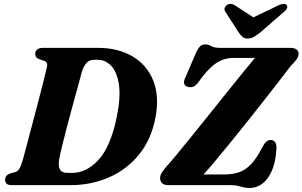

<svg xmlns="http://www.w3.org/2000/svg" viewBox="-20 -944 1542 979"><path d="M6 -27.5Q6 -50.5 33 -60L58 -66.5Q70 -70.5 77.8 -82Q85.5 -93.5 96 -127.5Q104 -157.5 117.8 -209Q131.5 -260.5 147.5 -321Q163.5 -381.5 178.5 -439.2Q193.5 -497 204.5 -540.5Q215.5 -584 219 -601Q225.5 -627.5 204.5 -634L181.5 -641.5Q159.5 -650 159.5 -667.5Q159.5 -700 200.5 -700H479Q581.5 -700 655.2 -656.8Q729 -613.5 761.2 -533.5Q793.5 -453.5 772.5 -343.5Q751 -232 688.5 -155.5Q626 -79 535.5 -39.5Q445 0 339.5 0H40Q20 0 13 -8Q6 -16 6 -27.5ZM348.5 -62.5Q421 -62.5 482.5 -129.2Q544 -196 575 -346Q596 -447 586.5 -511.8Q577 -576.5 547.5 -607.8Q518 -639 479.5 -639H458.5Q437.5 -639 422.8 -624.8Q408 -610.5 397.5 -578Q392.5 -559 380.8 -516Q369 -473 353.8 -417.8Q338.5 -362.5 323.8 -306.2Q309 -250 297.5 -203.2Q286 -156.5 282 -132Q269.5 -62.5 321.5 -62.5ZM1153.5 0H839.5Q796.5 0 796.5 -36.5Q796.5 -51 806.8 -66.8Q817 -82.5 831 -97.5Q849 -117 882.2 -157.2Q915.5 -197.5 958 -250Q1000.5 -302.5 1046.5 -360Q1092.5 -417.5 1137 -473Q1181.5 -528.5 1218.8 -574.5Q1256 -620.5 1280 -648.5H1170Q1118.5 -648.5 1077.8 -619Q1037 -589.5 992.5 -526Q977 -505 962.5 -501Q948 -497 934.5 -502.5Q905.5 -513 928 -555L980.5 -677.5Q992.5 -701 1001.8 -709.2Q1011 -717.5 1027.5 -717.5Q1043 -717.5 1057.8 -708.8Q1072.5 -700 1101 -700H1458.5Q1502.5 -700 1502.5 -669Q1502.5 -655 1491.2 -640Q1480 -625 1462.5 -608Q1445.5 -585 1414 -544.5Q1382.5 -504 1342 -452.2Q1301.5 -400.5 1256.8 -344Q1212 -287.5 1167.8 -233Q1123.5 -178.5 1084.8 -132Q1046 -85.5 1018 -54.5H1124Q1164 -54.5 1196.5 -64.8Q1229 -75 1258.5 -105Q1288 -135 1318.5 -195Q1329.5 -214.5 1338.5 -222.2Q1347.5 -230 1359.5 -230Q1389.5 -230 1389.5 -191.5Q1386.5 -98.5 1349.2 -42Q1312 14.5 1250.5 14.5Q1233 14.5 1220.5 10.8Q1208 7 1193 3.5Q1178 0 1153.5 0ZM1306.5 -778Q1288.5 -764.5 1274.8 -756Q1261 -747.5 1243.5 -747.5Q1225.5 -747.5 1216.5 -756Q1207.5 -764.5 1197.5 -778L1129.5 -883.5Q1122 -894 1125.8 -903.8Q1129.5 -913.5 1137 -918.5Q1156.5 -931 1179 -916L1272 -855.5L1398 -916Q1429 -931 1441.5 -918.5Q1446 -913.5 1443.8 -903.8Q1441.5 -894 1428 -883.5Z"/></svg>

Font: Fraunces 9pt S000
Style: Bold Italic
Weight: 700
Italic angle: -16°
Version: Version 1.000; ttfautohint (v1.8.3)